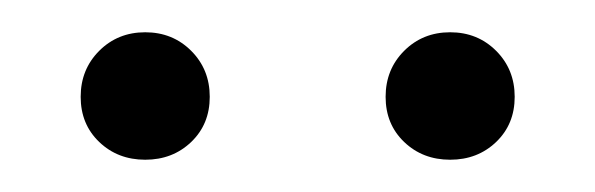

<svg xmlns="http://www.w3.org/2000/svg" viewBox="-20 -762 369 119"><path d="M110 -702Q110 -685 98.5 -674Q87 -663 70 -663Q53 -663 41.5 -674Q30 -685 30 -702Q30 -719 41.5 -730.5Q53 -742 70 -742Q87 -742 98.5 -730.5Q110 -719 110 -702ZM299 -702Q299 -685 287.5 -674Q276 -663 259 -663Q242 -663 230.5 -674Q219 -685 219 -702Q219 -719 230.5 -730.5Q242 -742 259 -742Q276 -742 287.5 -730.5Q299 -719 299 -702Z"/></svg>

Font: Fira Sans Light
Style: Regular
Weight: 300
Designer: bBox Type GmbH & Carrois Corporate GbR & Edenspiekermann AG
Foundry: bBox Type GmbH & Carrois Corporate GbR & Edenspiekermann AG
Version: Version 4.301